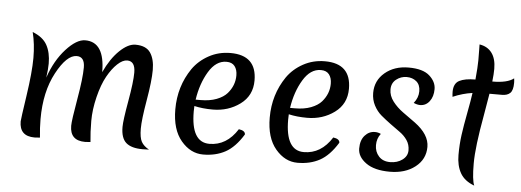

<svg xmlns="http://www.w3.org/2000/svg" viewBox="-51 -896 2980 1098"><g transform="rotate(5 1438.5 -346.5)"><path d="M493 0Q467 2 462 2Q375 2 375 -83Q375 -114 396.5 -237Q418 -360 418 -421.5Q418 -483 372 -483Q315 -483 256 -373Q197 -263 197 -106Q197 -56 203 0Q177 2 172 2Q85 2 85 -83Q85 -94 105.5 -232Q126 -370 126 -450.5Q126 -531 109 -598Q169 -575 192.5 -532Q216 -489 216 -426Q216 -394 209 -345Q243 -445 303 -511Q363 -577 413 -577Q525 -577 525 -404Q562 -484 610.5 -530.5Q659 -577 701 -577Q762 -577 787 -540.5Q812 -504 812 -441.5Q812 -379 792.5 -266Q773 -153 773 -101.5Q773 -50 786 -26.5Q799 -3 830 14Q817 15 793 15Q729 15 698.5 -11.5Q668 -38 668 -102Q668 -139 688 -251.5Q708 -364 708 -417Q708 -483 662 -483Q636 -483 606 -455Q576 -427 549.5 -379.5Q523 -332 505 -259Q487 -186 487 -121Q487 -56 493 0Z M1228 -525Q1168 -525 1126.5 -456Q1085 -387 1071 -294H1099Q1152 -294 1191 -309Q1230 -324 1251 -348Q1291 -394 1291 -452Q1291 -485 1275.5 -505Q1260 -525 1228 -525ZM960 -229Q960 -361 1031 -465Q1066 -515 1122.5 -546Q1179 -577 1247 -577Q1397 -577 1397 -432Q1397 -345 1329.5 -295.5Q1262 -246 1173 -246Q1114 -246 1067 -257Q1066 -247 1066 -226Q1066 -49 1171 -49Q1270 -49 1332 -147Q1369 -142 1369 -120Q1323 -45 1268 -15Q1213 15 1140.5 15Q1068 15 1014 -49Q960 -113 960 -229Z M1770 -525Q1710 -525 1668.5 -456Q1627 -387 1613 -294H1641Q1694 -294 1733 -309Q1772 -324 1793 -348Q1833 -394 1833 -452Q1833 -485 1817.5 -505Q1802 -525 1770 -525ZM1502 -229Q1502 -361 1573 -465Q1608 -515 1664.5 -546Q1721 -577 1789 -577Q1939 -577 1939 -432Q1939 -345 1871.5 -295.5Q1804 -246 1715 -246Q1656 -246 1609 -257Q1608 -247 1608 -226Q1608 -49 1713 -49Q1812 -49 1874 -147Q1911 -142 1911 -120Q1865 -45 1810 -15Q1755 15 1682.5 15Q1610 15 1556 -49Q1502 -113 1502 -229Z M2331 -273Q2415 -211 2415 -140Q2415 -69 2358 -24.5Q2301 20 2212.5 20Q2124 20 2075.5 -15Q2027 -50 2027 -97.5Q2027 -145 2051 -172Q2075 -199 2109 -199Q2127 -199 2143 -191Q2121 -163 2121 -125Q2121 -87 2144.5 -61Q2168 -35 2209.5 -35Q2251 -35 2280 -56.5Q2309 -78 2309 -111Q2309 -144 2292 -169Q2275 -194 2249.5 -212Q2224 -230 2194 -252Q2164 -274 2138.5 -295.5Q2113 -317 2096 -349.5Q2079 -382 2079 -421Q2079 -492 2133 -537.5Q2187 -583 2269 -583Q2351 -583 2389 -549Q2427 -515 2427 -472.5Q2427 -430 2406 -402.5Q2385 -375 2352 -375Q2336 -375 2315 -384Q2341 -416 2341 -453Q2341 -490 2318.5 -509Q2296 -528 2262.5 -528Q2229 -528 2202.5 -507Q2176 -486 2176 -449.5Q2176 -413 2200.5 -381Q2225 -349 2260 -324Q2295 -299 2331 -273Z M2877 -548Q2877 -506 2861 -490Q2845 -474 2814 -474H2742Q2738 -448 2721 -350Q2687 -164 2687 -69Q2687 26 2701 57Q2644 36 2620 -6.5Q2596 -49 2596 -110Q2596 -171 2603.5 -225.5Q2611 -280 2625 -353Q2639 -426 2645 -470Q2588 -462 2533 -438Q2531 -454 2531 -467Q2531 -515 2563 -531.5Q2595 -548 2655 -548Q2662 -622 2662 -658.5Q2662 -695 2661.5 -717Q2661 -739 2661 -750Q2707 -743 2732 -709.5Q2757 -676 2757 -618Q2757 -588 2752 -545Q2839 -545 2875 -574Q2877 -560 2877 -548Z"/></g></svg>

Font: Merienda
Style: Regular
Weight: 400
Designer: Eduardo Rodriguez Tunni
Foundry: Eduardo Rodriguez Tunni
Version: Version 1.001